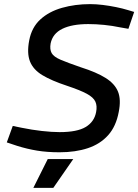

<svg xmlns="http://www.w3.org/2000/svg" viewBox="-20 -730 672 933"><path d="M269 10Q209 10 160.5 2Q112 -6 64 -21L13 -38L42 -118L86 -109Q135 -99 183.5 -93.5Q232 -88 270 -88Q355 -88 396.5 -113Q438 -138 447 -185Q453 -215 443.5 -236Q434 -257 401.5 -274.5Q369 -292 306 -313Q230 -338 185.5 -365Q141 -392 125.5 -432Q110 -472 122 -534Q134 -597 176 -635.5Q218 -674 281.5 -692Q345 -710 418 -710Q447 -710 479.5 -706Q512 -702 544 -695.5Q576 -689 602 -681L632 -672L604 -590L564 -597Q526 -605 486 -609Q446 -613 409 -613Q330 -613 283 -590Q236 -567 226 -519Q221 -490 231 -472Q241 -454 275 -439.5Q309 -425 373 -403Q449 -379 493.5 -351Q538 -323 553.5 -284.5Q569 -246 557 -186Q544 -116 505.5 -73Q467 -30 407 -10Q347 10 269 10ZM142 183 212 43H336L239 183Z"/></svg>

Font: REM
Style: Italic
Weight: 400
Italic angle: -11°
Designer: Octavio Pardo
Foundry: Ashler Design
Version: Version 1.005;gftools[0.9.28]